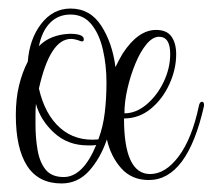

<svg xmlns="http://www.w3.org/2000/svg" viewBox="-20 -420 497 449"><path d="M124 9Q70 9 43.5 -32Q17 -73 17 -151Q17 -189 24.5 -220Q32 -251 45 -276Q49 -329 76.5 -364.5Q104 -400 145 -400Q191 -400 217 -359.5Q243 -319 250 -263Q257 -278 267 -295Q303 -350 345 -350Q370 -350 381 -334.5Q392 -319 392 -293Q392 -258 376 -223Q360 -188 332.5 -165.5Q305 -143 270 -143Q270 -13 331 -13Q367 -13 398 -54.5Q429 -96 445 -172Q447 -182 452 -182Q458 -182 457 -172Q418 1 328 1Q288 1 263.5 -26.5Q239 -54 230 -94Q215 -50 188.5 -20.5Q162 9 124 9ZM210 -94Q221 -123 225 -156.5Q229 -190 229 -227Q229 -268 220.5 -304.5Q212 -341 193.5 -363.5Q175 -386 145 -386Q116 -386 97 -366.5Q78 -347 71 -312Q97 -339 143 -341Q176 -341 176 -328Q176 -321 168 -324Q155 -329 146 -329Q97 -329 71 -213Q85 -152 121 -120.5Q157 -89 210 -94ZM271 -155Q298 -155 322.5 -175.5Q347 -196 362.5 -228Q378 -260 378 -294Q378 -334 352 -334Q337 -334 322.5 -316.5Q308 -299 296.5 -271Q285 -243 278 -212.5Q271 -182 271 -155ZM129 -6Q174 -6 205 -81Q200 -80 195 -80Q190 -80 185 -80Q139 -80 107 -109Q75 -138 64 -177Q63 -165 63 -153Q63 -141 63 -129Q63 -97 68 -68.5Q73 -40 87 -23Q101 -6 129 -6Z"/></svg>

Font: Updock
Style: Regular
Weight: 400
Designer: Robert E. Leuschke
Foundry: Robert E. Leuschke
Version: Version 1.010; ttfautohint (v1.8.4.7-5d5b)